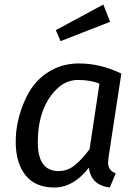

<svg xmlns="http://www.w3.org/2000/svg" viewBox="-20 -821 609 853"><path d="M226.6 -419.9Q147.9 -336.9 147.9 -189Q147.9 -61 240.2 -61Q279.3 -61 311 -85.9Q342.8 -110.8 377.9 -158.2L421.9 -449.2Q382.8 -465.8 326.4 -465.8Q270 -465.8 226.6 -419.9ZM331.1 -539.1Q426.3 -539.1 519 -494.1L461.9 -120.1Q460 -104 460 -99.1Q460 -64 494.1 -50.8L467.8 12.2Q383.8 1 375 -76.2Q307.1 11.7 221.9 12Q136.7 12.2 93.3 -42.5Q49.8 -97.2 49.8 -191.9Q49.8 -286.6 93.3 -381.6Q136.7 -476.6 223.6 -516.6Q272.5 -539.1 331.1 -539.1ZM469.2 -724.1 249 -638.2 228 -687 439 -800.8Z"/></svg>

Font: FiraSans-Italic
Style: Italic
Weight: 400
Italic angle: -8°
Designer: Carrois Corporate & Edenspiekermann AG
Foundry: Carrois Corporate GbR & Edenspiekermann AG
Version: Version 3.106;PS 003.106;hotconv 1.0.70;makeotf.lib2.5.58329